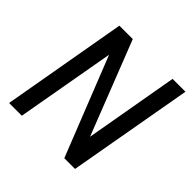

<svg xmlns="http://www.w3.org/2000/svg" viewBox="-180 -857 1013 1013"><g transform="rotate(45 326.5 -350.0)"><path d="M520 0H440L221 -553L123 0H28L151 -700H251L456 -176L548 -700H644Z"/></g></svg>

Font: Cabin
Style: Italic
Weight: 400
Designer: Pablo Impallari
Foundry: Pablo Impallari. www.impallari.com Igino Marini. www.ikern.com
Version: Version 1.005